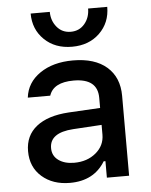

<svg xmlns="http://www.w3.org/2000/svg" viewBox="-55 -815 684 869"><g transform="rotate(-5 287.5 -380.5)"><path d="M255 -80Q314 -80 353.5 -113Q393 -146 393 -196V-240L263 -232Q156 -225 156 -155Q156 -120 183.5 -100Q211 -80 255 -80ZM228 9Q150 9 100.5 -34.5Q51 -78 51 -150Q51 -221 102.5 -262Q154 -303 249 -309L393 -317V-363Q393 -451 284 -451Q192 -451 173 -392H71Q79 -460 138.5 -501Q198 -542 289 -542Q388 -542 442.5 -494.5Q497 -447 497 -363V0H396V-75H388Q337 9 228 9ZM117 -770H204Q204 -730 228 -701Q252 -672 291 -672Q330 -672 354 -700.5Q378 -729 378 -770H465Q465 -698 416.5 -651Q368 -604 291 -604Q214 -604 165.5 -651Q117 -698 117 -770Z"/></g></svg>

Font: Manrope Medium
Style: Medium
Weight: 500
Designer: Mikhail Sharanda
Foundry: Mikhail Sharanda
Version: Version 4.000;hotconv 1.0.109;makeotfexe 2.5.65596